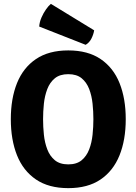

<svg xmlns="http://www.w3.org/2000/svg" viewBox="-20 -959 706 994"><path d="M203 -342Q203 -302.5 207.2 -261.5Q211.5 -220.5 224.8 -185.8Q238 -151 264 -129.5Q290 -108 333.5 -108Q377 -108 402.8 -129.5Q428.5 -151 441.8 -185.8Q455 -220.5 459.2 -261.5Q463.5 -302.5 463.5 -342Q463.5 -381.5 459.2 -422.2Q455 -463 441.8 -497.8Q428.5 -532.5 402.8 -553.8Q377 -575 333.5 -575Q290 -575 264 -553.8Q238 -532.5 224.8 -497.8Q211.5 -463 207.2 -422.2Q203 -381.5 203 -342ZM36 -342Q36 -449 68.2 -529Q100.5 -609 166.5 -653.5Q232.5 -698 333.5 -698Q435 -698 501 -653.2Q567 -608.5 599 -528.5Q631 -448.5 631 -342Q631 -234.5 598.5 -154.2Q566 -74 500.2 -29.5Q434.5 15 333.5 15Q232 15 166 -30Q100 -75 68 -155.2Q36 -235.5 36 -342ZM243.5 -939Q231.5 -929.5 218 -910.2Q204.5 -891 194.5 -867.8Q184.5 -844.5 183 -821.5L423.5 -727Q442.5 -738 453.2 -759.2Q464 -780.5 467.5 -802Z"/></svg>

Font: Signika
Style: Bold
Weight: 700
Designer: Anna Giedry
Foundry: Anna Giedry
Version: Version 2.001